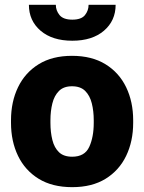

<svg xmlns="http://www.w3.org/2000/svg" viewBox="-20 -771 602 801"><path d="M25.9 -258.8V-269Q25.9 -346.2 55.2 -407Q84.5 -467.8 141.1 -502.9Q197.8 -538.1 280.3 -538.1Q363.3 -538.1 420.2 -502.9Q477.1 -467.8 506.3 -407Q535.6 -346.2 535.6 -269V-258.8Q535.6 -181.6 506.3 -120.8Q477.1 -60.1 420.4 -25.1Q363.8 9.8 281.2 9.8Q198.2 9.8 141.4 -25.1Q84.5 -60.1 55.2 -120.8Q25.9 -181.6 25.9 -258.8ZM190.4 -269V-258.8Q190.4 -219.2 198.5 -187Q206.5 -154.8 226.1 -136Q245.6 -117.2 281.2 -117.2Q333.5 -117.2 352.3 -158.2Q371.1 -199.2 371.1 -258.8V-269Q371.1 -307.6 363 -339.8Q355 -372.1 335.4 -391.6Q315.9 -411.1 280.3 -411.1Q245.6 -411.1 226.1 -391.6Q206.5 -372.1 198.5 -339.8Q190.4 -307.6 190.4 -269ZM349.6 -751H462.4Q462.4 -684.6 413.6 -642.8Q364.7 -601.1 281.7 -601.1Q198.2 -601.1 149.4 -642.8Q100.6 -684.6 100.6 -751H212.9Q212.9 -727.1 228.5 -708Q244.1 -689 281.7 -689Q319.3 -689 334.5 -708Q349.6 -727.1 349.6 -751Z"/></svg>

Font: Vazirmatn RD UI FD Black
Style: Regular
Weight: 900
Designer: Saber Rastikerdar
Foundry: Saber Rastikerdar
Version: Version 33.003